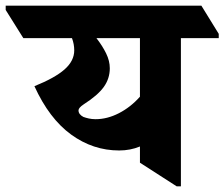

<svg xmlns="http://www.w3.org/2000/svg" viewBox="-88 -646 789 675"><path d="M331 -117Q239 -117 162 -173Q85 -229 33 -343Q105 -372 139 -402Q173 -432 173 -469Q173 -491 165 -512H-6L-68 -611V-626H620L681 -527V-512H548V9H533L404 -74V-131Q370 -117 331 -117ZM205 -235Q213 -232 224 -229.5Q235 -227 248 -227Q289 -227 330 -248Q371 -269 404 -306V-512H251Q272 -485 285 -458.5Q298 -432 298 -406Q298 -370 277 -340.5Q256 -311 206 -279Q188 -267 188 -258Q188 -244 205 -235Z"/></svg>

Font: Noto Serif Devanagari ExtraBold
Style: Regular
Weight: 800
Designer: Universal Thirst, Indian Type Foundry and the Monotype Design Team
Foundry: Monotype Imaging Inc.
Version: Version 2.004; ttfautohint (v1.8.4.7-5d5b)